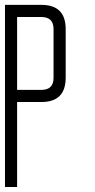

<svg xmlns="http://www.w3.org/2000/svg" viewBox="-20 -752 382 772"><path d="M146.5 -683.6Q195.3 -683.6 195.3 -634.8V-439Q195.3 -390.6 146.5 -390.6H48.8V-683.6ZM244.1 -439.5V-634.8Q244.1 -732.4 146.5 -732.4H0V0H48.8V-341.8H146.5Q244.1 -341.8 244.1 -439.5Z"/></svg>

Font: Daray
Style: Regular
Weight: 400
Designer: Maxim Raikov
Foundry: Maxim Raikov
Version: Version 1.00 May 24, 2021, initial release